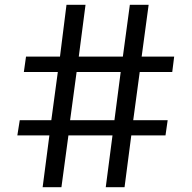

<svg xmlns="http://www.w3.org/2000/svg" viewBox="-20 -773 795 797"><path d="M695 -474H560L533 -274H676L667 -211H525L497 4H419L447 -211H264L235 4H157L185 -211H52L62 -274H193L220 -474H79L88 -538H229L256 -753H335L307 -538H490L519 -753H597L568 -538H703ZM455 -274 481 -474H298L271 -274Z"/></svg>

Font: Kakao Big Sans
Style: Regular
Weight: 400
Designer: Park Young-rak; Lee Sang-min; Kim Jung-jin; Min Bon; Park Min-gyu;
Foundry: Kakao Corporation
Version: Version 2.003